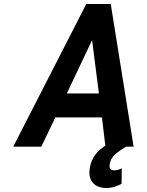

<svg xmlns="http://www.w3.org/2000/svg" viewBox="-20 -731 731 957"><path d="M428 104C416 170 451 206 510 206C541 206 566 196 586 185L587 108C576 113 565 118 550 118C530 118 523 107 527 86C530 69 538 53 552 40C566 27 585 14 609 0H646L532 -711H410L46 0H186L256 -146H488L505 -5C467 20 437 52 428 104ZM313 -265 439 -531 473 -265Z"/></svg>

Font: Asimov
Style: NarIt
Weight: 500
Designer: Google
Version: Version 2.000980; 2014